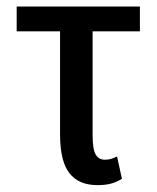

<svg xmlns="http://www.w3.org/2000/svg" viewBox="-20 -548 472 579"><path d="M401.9 -453.6H259.3V-139.6Q259.3 -97.7 268.6 -82Q277.8 -66.4 295.9 -66.4Q306.6 -66.4 314.2 -68.6Q321.8 -70.8 333 -76.2L347.7 -8.8Q329.1 2.4 312.5 6.3Q295.9 10.3 273.9 10.3Q217.8 10.3 189.5 -25.6Q161.1 -61.5 161.1 -143.1V-453.6H30.3V-528.3H401.9Z"/></svg>

Font: Franco
Style: Regular
Weight: 400
Designer: Google
Version: Version 1.200311; 2013